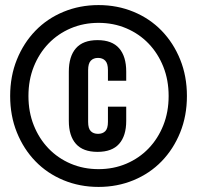

<svg xmlns="http://www.w3.org/2000/svg" viewBox="-20 -728 776 756"><path d="M477 -308V-252Q477 -193 449 -161.5Q421 -130 364 -130Q307 -130 279 -161.5Q251 -193 251 -252V-446Q251 -506 279 -538Q307 -570 364 -570Q421 -570 449 -538Q477 -506 477 -446V-410H405V-452Q405 -478 394.5 -489Q384 -500 366 -500Q348 -500 337.5 -489Q327 -478 327 -452V-248Q327 -222 337.5 -211.5Q348 -201 366 -201Q384 -201 394.5 -211.5Q405 -222 405 -248V-308ZM20 -350Q20 -428 46.5 -493.5Q73 -559 119.5 -607Q166 -655 230 -681.5Q294 -708 368 -708Q442 -708 506 -681.5Q570 -655 616.5 -607Q663 -559 689.5 -493.5Q716 -428 716 -350Q716 -272 689.5 -206.5Q663 -141 616.5 -93Q570 -45 506 -18.5Q442 8 368 8Q294 8 230 -18.5Q166 -45 119.5 -93Q73 -141 46.5 -206.5Q20 -272 20 -350ZM92 -350Q92 -287 113 -234.5Q134 -182 171 -143.5Q208 -105 258.5 -83.5Q309 -62 368 -62Q427 -62 477.5 -83.5Q528 -105 565 -143.5Q602 -182 623 -234.5Q644 -287 644 -350Q644 -413 623 -465.5Q602 -518 565 -556.5Q528 -595 477.5 -616.5Q427 -638 368 -638Q309 -638 258.5 -616.5Q208 -595 171 -556.5Q134 -518 113 -465.5Q92 -413 92 -350Z"/></svg>

Font: BebasNeueW01-Regular
Style: Regular
Weight: 400
Designer: Ryoichi Tsunekawa
Foundry: Ryoichi Tsunekawa
Version: Version 1.30